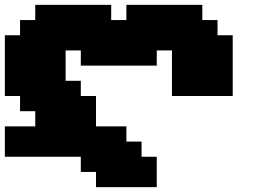

<svg xmlns="http://www.w3.org/2000/svg" viewBox="-20 -645 1102 790"><path d="M375 125H625V0H562.5V-62.5H500V-125H375V-250H312.5V-312.5H250V-437.5H312.5V-375H625V-437.5H687.5V-250H937.5V-500H875V-562.5H812.5V-625H500V-562.5H437.5V-625H125V-562.5H62.5V-500H0V-250H62.5V-187.5H125V-125H0V0H312.5V62.5H375Z"/></svg>

Font: Faithful 32x
Style: Bold
Weight: 400
Foundry: Faithful Resource Pack
Version: Version 1.0; January 27, 2023